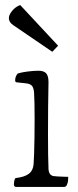

<svg xmlns="http://www.w3.org/2000/svg" viewBox="-20 -820 310 760"><path d="M45 -80Q35 -80 35 -90Q35 -94 36 -101.5Q37 -109 41 -115Q77 -119 94 -132Q111 -145 113 -170Q114 -183 115 -211.5Q116 -240 116.5 -276.5Q117 -313 117 -349Q117 -382 116.5 -409.5Q116 -437 115 -450Q114 -470 107.5 -479Q101 -488 84 -490L47 -494Q40 -494 40 -502Q40 -517 50 -529Q66 -534 90 -537Q114 -540 132 -540Q154 -540 163 -529.5Q172 -519 172 -495Q171 -455 170.5 -397.5Q170 -340 170 -287Q170 -242 170.5 -209Q171 -176 172 -150Q174 -126 192 -123Q197 -122 208.5 -121.5Q220 -121 232.5 -120.5Q245 -120 250 -120Q250 -115 249.5 -107Q249 -99 247 -94Q244 -84 240 -82Q236 -80 234 -80ZM33 -720Q15 -732 15 -748Q15 -761 28 -777Q41 -793 60 -800L210 -639L187 -615Z"/></svg>

Font: Gowun Batang
Style: Regular
Weight: 400
Designer: Yanghee Ryu
Foundry: Yanghee Ryu
Version: Version 2.000